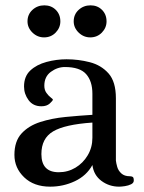

<svg xmlns="http://www.w3.org/2000/svg" viewBox="-20 -687 541 719"><path d="M168 12Q107 12 70.5 -23Q34 -58 34 -107Q34 -158 60.5 -187Q87 -216 130.5 -230Q174 -244 225.5 -249Q277 -254 326 -257V-336Q326 -383 302.5 -409.5Q279 -436 223 -436Q195 -436 170.5 -418Q146 -400 146 -366Q146 -350 154 -339Q162 -328 170 -322Q178 -316 178 -314Q178 -310 166.5 -299.5Q155 -289 135 -289Q104 -289 87 -312Q70 -335 70 -363Q70 -401 93.5 -423Q117 -445 154 -455Q191 -465 229 -465Q274 -465 316.5 -454Q359 -443 386.5 -412Q414 -381 414 -319V-86Q415 -76 419 -62Q423 -48 434.5 -37.5Q446 -27 466 -27Q473 -27 477 -24.5Q481 -22 481 -11Q481 -2 471 3Q461 8 448 10Q435 12 426 12Q389 12 360 -9.5Q331 -31 326 -69Q304 -29 260.5 -8.5Q217 12 168 12ZM200 -42Q234 -42 262.5 -59Q291 -76 308.5 -105.5Q326 -135 326 -171V-228Q223 -221 179 -195Q135 -169 135 -110Q135 -42 200 -42ZM318 -547Q293 -547 274.5 -565Q256 -583 256 -607Q256 -633 274.5 -650Q293 -667 319 -667Q345 -667 362 -650Q379 -633 379 -607Q379 -583 361.5 -565Q344 -547 318 -547ZM145 -547Q120 -547 101.5 -565Q83 -583 83 -607Q83 -633 101.5 -650Q120 -667 146 -667Q172 -667 189 -650Q206 -633 206 -607Q206 -583 188.5 -565Q171 -547 145 -547Z"/></svg>

Font: Alice
Style: Regular
Weight: 400
Designer: Ksenia Yerulevich
Foundry: Cyreal (http://www.cyreal.org/)
Version: Version 2.003; ttfautohint (v1.8.3)